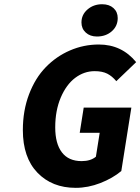

<svg xmlns="http://www.w3.org/2000/svg" viewBox="-20 -883 669 915"><path d="M441.9 -709Q409.2 -709 388.7 -727.8Q368.2 -746.6 368.2 -775.9Q368.2 -813 397 -837.9Q425.8 -862.8 466.8 -862.8Q500.5 -862.8 520.8 -844.5Q541 -826.2 541 -796.9Q541 -758.8 512.7 -733.9Q484.4 -709 441.9 -709ZM340.8 12.2Q228 12.2 158.4 -60.1Q88.9 -132.3 88.9 -263.2Q88.9 -356 118.4 -433.6Q147.9 -511.2 198 -562.7Q248 -614.3 313.5 -642.6Q378.9 -670.9 451.2 -670.9Q560.1 -670.9 628.9 -586.9L534.2 -496.1Q514.6 -520 491 -532Q467.3 -543.9 431.2 -543.9Q380.9 -543.9 338.4 -512Q295.9 -480 269.5 -418Q243.2 -356 243.2 -275.9Q243.2 -198.7 274.9 -157Q306.6 -115.2 369.1 -115.2Q411.6 -115.2 437 -136.2L455.1 -250H359.9L378.9 -370.1H606L558.1 -67.9Q517.1 -33.7 458.5 -10.7Q399.9 12.2 340.8 12.2Z"/></svg>

Font: Office Code Pro D Bold Italic
Style: Regular
Weight: 700
Italic angle: -9°
Designer: Nathan Rutzky & Paul D. Hunt
Foundry: Adobe Systems Incorporated
Version: Version 1.004;PS 001.004;hotconv 1.0.70;makeotf.lib2.5.58329